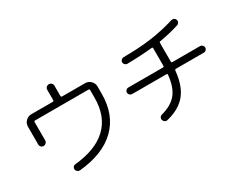

<svg xmlns="http://www.w3.org/2000/svg" viewBox="-103 -1274 2207 1782"><g transform="rotate(-30 1000.0 -383.0)"><path d="M127 -368.2V-557.6Q127 -592.8 151.9 -617.7Q176.8 -642.6 211.9 -642.6H442.4Q453.1 -642.6 453.1 -655.3V-764.6Q453.1 -780.3 464.4 -791.5Q475.6 -802.7 491.7 -802.7Q507.8 -802.7 519 -792Q530.3 -781.2 530.3 -764.6V-655.3Q530.3 -643.6 541 -642.6H788.1Q823.2 -642.6 848.1 -617.7Q873 -592.8 873 -557.6V-480.5Q873 -255.9 736.8 -123Q600.6 9.8 342.8 34.2Q328.1 35.2 316.4 25.9Q304.7 16.6 302.7 2Q300.8 -11.7 309.6 -23.4Q318.4 -35.2 332 -36.1Q562.5 -58.6 679.7 -170.9Q796.9 -283.2 796.9 -480.5V-564.5Q796.9 -575.2 785.2 -575.2H212.9Q202.1 -575.2 202.1 -564.5V-368.2Q202.1 -352.5 190.9 -341.3Q179.7 -330.1 164.1 -330.1Q148.4 -330.1 137.7 -340.8Q127 -351.6 127 -368.2Z M1115.2 -336.9Q1101.6 -336.9 1090.8 -347.7Q1080.1 -358.4 1080.1 -372.1Q1080.1 -385.7 1090.3 -396.5Q1100.6 -407.2 1115.2 -407.2H1487.3Q1498 -407.2 1498 -417V-422.9V-607.4Q1498 -612.3 1494.6 -615.2Q1491.2 -618.2 1487.3 -617.2Q1363.3 -604.5 1217.8 -602.5Q1204.1 -602.5 1193.4 -613.3Q1182.6 -624 1182.6 -638.2Q1182.6 -652.3 1193.4 -662.6Q1204.1 -672.9 1217.8 -672.9Q1390.6 -673.8 1519 -691.9Q1647.5 -710 1775.4 -749Q1789.1 -752.9 1801.8 -746.6Q1814.5 -740.2 1819.3 -726.1Q1824.2 -711.9 1816.9 -698.2Q1809.6 -684.6 1795.9 -680.7Q1693.4 -648.4 1586.9 -630.9Q1577.1 -628.9 1577.1 -618.2V-422.9V-417Q1577.1 -407.2 1587.9 -407.2H1884.8Q1898.4 -407.2 1909.2 -396.5Q1919.9 -385.7 1919.9 -372.1Q1919.9 -358.4 1909.7 -347.7Q1899.4 -336.9 1884.8 -336.9H1585Q1574.2 -336.9 1572.3 -325.2Q1557.6 -168.9 1487.8 -83.5Q1418 2 1280.3 36.1Q1265.6 40 1252.4 32.2Q1239.3 24.4 1234.4 8.8Q1230.5 -3.9 1237.3 -16.6Q1244.1 -29.3 1257.8 -33.2Q1371.1 -62.5 1426.3 -130.4Q1481.4 -198.2 1494.1 -326.2Q1495.1 -330.1 1492.2 -333.5Q1489.3 -336.9 1484.4 -336.9Z"/></g></svg>

Font: Rounded-X Mgen+ 1mn regular
Style: Regular
Weight: 400
Designer: [Source Han Sans]
Ryoko NISHIZUKA  (kana & ideographs); Paul D. Hunt (Latin, Greek & Cyrillic); Wenlong ZHANG  (bopomofo
Version: Version 1.059.20150602